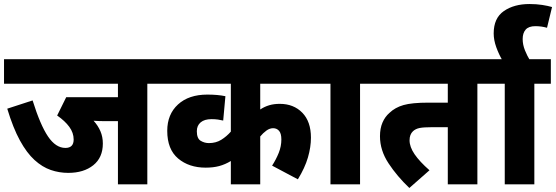

<svg xmlns="http://www.w3.org/2000/svg" viewBox="-20 -916 2763 954"><path d="M712 -500V0H566V-314H504Q488 -314 473 -314.5Q458 -315 445 -316Q467 -292 479 -264Q491 -236 491 -203Q491 -133 443.5 -95Q396 -57 319 -57Q274 -57 232 -71.5Q190 -86 151.5 -121Q113 -156 79 -218Q45 -280 16 -376L142 -417Q180 -295 218.5 -238Q257 -181 305 -181Q346 -181 346 -223Q346 -256 324.5 -285.5Q303 -315 264 -342L309 -433H566V-500H0V-622H795V-500Z M1568 -500H1273V-372Q1294 -386 1317.5 -393Q1341 -400 1370 -400Q1439 -400 1482 -356Q1525 -312 1525 -232Q1525 -185 1510 -133.5Q1495 -82 1460 -25L1332 -93Q1352 -124 1365 -156.5Q1378 -189 1378 -223Q1378 -253 1366.5 -266Q1355 -279 1337 -279Q1320 -279 1303.5 -267Q1287 -255 1273 -238V0H1127V-116Q1099 -99 1069.5 -91Q1040 -83 1002 -83Q919 -83 865 -128.5Q811 -174 811 -266Q811 -348 864.5 -397Q918 -446 1010 -446Q1062 -446 1100 -438L1089 -317Q1077 -320 1062.5 -322Q1048 -324 1031 -324Q996 -324 977 -308Q958 -292 958 -264Q958 -228 977 -216.5Q996 -205 1018 -205Q1053 -205 1079.5 -221.5Q1106 -238 1127 -262V-500H781V-622H1568Z M1769 -500V0H1622V-500H1554V-622H1851V-500Z M2352 -500V0H2205V-284H2126Q2085 -284 2065 -280Q2045 -276 2032 -264Q2015 -248 2015 -219Q2015 -186 2040 -149.5Q2065 -113 2114 -70L2014 18Q1953 -40 1910.5 -104.5Q1868 -169 1868 -239Q1868 -278 1880.5 -307Q1893 -336 1915 -355Q1943 -382 1985 -394Q2027 -406 2109 -406H2205V-500H1837V-622H2433V-500Z M2635 -500V0H2488V-500H2420V-622H2717V-500Z M2477 -615Q2459 -645 2446 -681Q2433 -717 2433 -750Q2433 -826 2483.5 -861Q2534 -896 2611 -896Q2645 -896 2674 -891.5Q2703 -887 2723 -881L2698 -778Q2670 -786 2640 -786Q2607 -786 2592 -769Q2577 -752 2577 -722Q2577 -694 2588.5 -665.5Q2600 -637 2614 -615Z"/></svg>

Font: Noto Sans Devanagari SemiCondensed ExtraBold
Style: Regular
Weight: 800
Width: 4
Designer: Jelle Bosma - Monotype Design Team
Foundry: Monotype Imaging Inc.
Version: Version 2.004; ttfautohint (v1.8.4.7-5d5b)